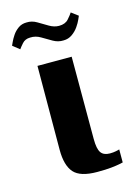

<svg xmlns="http://www.w3.org/2000/svg" viewBox="-113 -602 454 656"><g transform="rotate(-15 114.0 -274.0)"><path d="M149 4Q89 4 66.5 -21.5Q44 -47 44 -102L45 -399H166V-108Q166 -73 175.5 -59.5Q185 -46 207 -46Q219 -46 228.5 -48Q238 -50 241 -51V-5Q237 -4 227 -2Q217 0 198.5 2Q180 4 149 4ZM154 -460Q135 -459 117.5 -469Q100 -479 82.5 -489.5Q65 -500 46 -499Q28 -499 17.5 -487Q7 -475 3 -469L-21 -488Q-20 -490 -15.5 -500Q-11 -510 -3 -522Q5 -534 17.5 -543Q30 -552 47 -552Q66 -553 83.5 -542.5Q101 -532 118 -522Q135 -512 152 -512Q174 -512 185.5 -525Q197 -538 202 -546L226 -528Q225 -526 220.5 -515.5Q216 -505 207 -492Q198 -479 184.5 -469.5Q171 -460 154 -460Z"/></g></svg>

Font: Genos Thin SemiBold
Style: Regular
Weight: 600
Version: Version 1.010